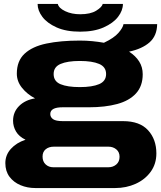

<svg xmlns="http://www.w3.org/2000/svg" viewBox="-20 -745 814 970"><path d="M385 -585Q314 -585 266 -606.5Q218 -628 194 -660Q170 -692 170 -725H272Q277 -704 309.5 -688.5Q342 -673 385 -673Q437 -673 466 -691Q495 -709 499 -725H601Q601 -692 576.5 -660Q552 -628 503.5 -606.5Q455 -585 385 -585ZM158 205Q118 205 83.5 190.5Q49 176 28 148Q7 120 7 79Q7 38 35 7Q63 -24 109 -39Q76 -55 61 -80.5Q46 -106 46 -135Q46 -179 76.5 -209.5Q107 -240 157 -248Q117 -269 91 -301.5Q65 -334 65 -373Q65 -437 104 -473.5Q143 -510 214.5 -525Q286 -540 383 -540Q416 -540 446.5 -537Q477 -534 505 -529Q556 -553 578.5 -579Q601 -605 604 -623H774Q773 -564 735.5 -531Q698 -498 632 -484Q665 -463 683 -434.5Q701 -406 701 -370Q701 -310 667 -273Q633 -236 572 -219.5Q511 -203 429 -203H296Q234 -203 234 -169Q234 -153 248 -143Q262 -133 298 -133H602Q686 -133 728 -87Q770 -41 770 30Q770 83 741.5 122.5Q713 162 665.5 183.5Q618 205 562 205ZM383 -305Q446 -305 481 -320Q516 -335 516 -371Q516 -407 481 -422Q446 -437 383 -437Q321 -437 286 -422Q251 -407 251 -371Q251 -334 286 -319.5Q321 -305 383 -305ZM249 100H528Q551 100 567.5 86Q584 72 584 47Q584 23 567.5 9.5Q551 -4 528 -4H252Q227 -4 211 9Q195 22 195 46Q195 71 210.5 85.5Q226 100 249 100Z"/></svg>

Font: Archivo Expanded ExtraBold
Style: Regular
Weight: 800
Width: 7
Designer: Hector Gatti
Foundry: Omnibus-Type
Version: Version 2.001; ttfautohint (v1.8.3)